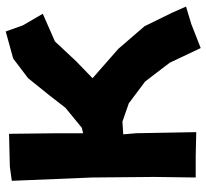

<svg xmlns="http://www.w3.org/2000/svg" viewBox="-45 -670 728 678"><g transform="rotate(-90 319.0 -331.0)"><path d="M19.5 -653.3 31.2 -370.1 33.2 -150.4 31.2 -3.9H106.4L191.4 -2L187.5 -214.8L183.6 -259.8L228.5 -262.7L293 -240.2L370.1 -182.6L436.5 -95.7L488.3 13.7L573.2 -19.5L634.8 -38.1L612.3 -88.9L565.4 -184.6L485.4 -277.3L381.8 -368.2L442.4 -426.8L511.7 -501L609.4 -543.9L568.4 -614.3L546.9 -674.8L451.2 -648.4L381.8 -595.7L321.3 -520.5L277.3 -463.9L207 -406.2L187.5 -401.4V-489.3L185.5 -663.1L69.3 -660.2Z"/></g></svg>

Font: MaokenAssortedSans-Lite
Style: Lite
Weight: 400
Version: Version 1.400